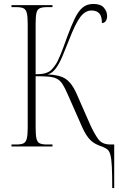

<svg xmlns="http://www.w3.org/2000/svg" viewBox="-20 -740 602 970"><path d="M547 210Q547 141 545 101.5Q543 62 537.5 42Q532 22 522 14.5Q512 7 497 1Q458 -11 436.5 -32.5Q415 -54 396 -96L320 -268Q307 -298 295.5 -315.5Q284 -333 268.5 -341.5Q253 -350 227.5 -352.5Q202 -355 160 -355V-98Q160 -60 164 -41Q168 -22 180.5 -16Q193 -10 217 -10H245V0H38V-10H62Q87 -10 99 -16Q111 -22 115.5 -40.5Q120 -59 120 -95V-619Q120 -656 115.5 -674Q111 -692 99 -698Q87 -704 62 -704H38V-714H245V-704H219Q193 -704 180.5 -698Q168 -692 164 -674Q160 -656 160 -619V-365Q193 -365 211.5 -371Q230 -377 240.5 -388Q251 -399 261 -414Q270 -426 284.5 -461Q299 -496 319 -553Q340 -610 358 -647Q376 -684 397.5 -702Q419 -720 452 -720Q489 -720 505 -701Q521 -682 521 -660Q521 -626 495 -623Q495 -658 481.5 -672.5Q468 -687 442 -687Q411 -687 386 -654.5Q361 -622 328 -536Q311 -493 295.5 -456Q280 -419 262 -394.5Q244 -370 221 -364Q281 -362 311.5 -341.5Q342 -321 364 -273L437 -107Q457 -64 476.5 -37Q496 -10 538 -10H557V210Z"/></svg>

Font: Noto Serif Display Condensed ExtraLight
Style: Regular
Weight: 200
Width: 3
Designer: Monotype Design Team
Foundry: Monotype Imaging Inc.
Version: Version 2.009